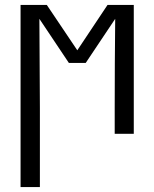

<svg xmlns="http://www.w3.org/2000/svg" viewBox="-20 -540 623 775"><path d="M63 215V-520H169L292 -337L414 -520H520V0H443V-104Q443 -194 443.5 -284Q444 -374 445 -464L326 -286H258L139 -464Q139 -374 140 -284Q141 -194 141 -104V215Z"/></svg>

Font: Huly
Style: Regular
Weight: 400
Designer: Belleve Invis
Foundry: Belleve Invis
Version: Version 33.2.5; ttfautohint (v1.8.4)